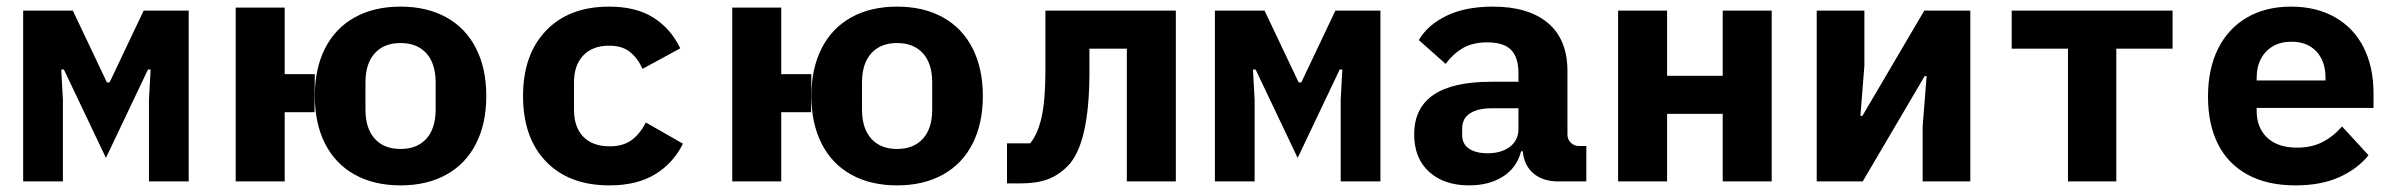

<svg xmlns="http://www.w3.org/2000/svg" viewBox="-20 -548 7240 580"><path d="M50 -516H200L303 -299H311L414 -516H550V0H430V-247L435 -338H427L300 -71L173 -338H165L170 -247V0H50Z M840 -209V0H692V-525H840V-324H931L930 -209ZM931 -258Q931 -341 962 -402Q993 -463 1051.5 -495.5Q1110 -528 1190 -528Q1270 -528 1328.5 -495.5Q1387 -463 1418 -402Q1449 -341 1449 -258Q1449 -175 1418 -114Q1387 -53 1328.5 -20.5Q1270 12 1190 12Q1110 12 1051.5 -20.5Q993 -53 962 -114Q931 -175 931 -258ZM1296 -217V-299Q1296 -356 1268 -387Q1240 -418 1190 -418Q1140 -418 1112 -387Q1084 -356 1084 -299V-217Q1084 -160 1112 -129Q1140 -98 1190 -98Q1240 -98 1268 -129Q1296 -160 1296 -217Z M1560 -258Q1560 -383 1629.5 -455.5Q1699 -528 1820 -528Q1901 -528 1953.5 -495Q2006 -462 2035 -402L1921 -340Q1906 -373 1882.5 -391.5Q1859 -410 1820 -410Q1770 -410 1742 -380.5Q1714 -351 1714 -300V-216Q1714 -164 1742 -135Q1770 -106 1822 -106Q1862 -106 1887.5 -124.5Q1913 -143 1931 -178L2043 -114Q2014 -55 1959 -21.5Q1904 12 1821 12Q1699 12 1629.5 -60Q1560 -132 1560 -258Z M2340 -209V0H2192V-525H2340V-324H2431L2430 -209ZM2431 -258Q2431 -341 2462 -402Q2493 -463 2551.5 -495.5Q2610 -528 2690 -528Q2770 -528 2828.5 -495.5Q2887 -463 2918 -402Q2949 -341 2949 -258Q2949 -175 2918 -114Q2887 -53 2828.5 -20.5Q2770 12 2690 12Q2610 12 2551.5 -20.5Q2493 -53 2462 -114Q2431 -175 2431 -258ZM2796 -217V-299Q2796 -356 2768 -387Q2740 -418 2690 -418Q2640 -418 2612 -387Q2584 -356 2584 -299V-217Q2584 -160 2612 -129Q2640 -98 2690 -98Q2740 -98 2768 -129Q2796 -160 2796 -217Z M3022 -115H3092Q3115 -143 3126.5 -194Q3138 -245 3138 -335V-516H3532V0H3384V-401H3271V-331Q3271 -112 3205 -46Q3177 -18 3144 -6Q3111 6 3063 6H3022Z M3650 -516H3800L3903 -299H3911L4014 -516H4150V0H4030V-247L4035 -338H4027L3900 -71L3773 -338H3765L3770 -247V0H3650Z M4687 0Q4641 0 4612.5 -24Q4584 -48 4580 -91H4575Q4562 -41 4520 -14.5Q4478 12 4418 12Q4342 12 4297 -29Q4252 -70 4252 -142Q4252 -301 4484 -301H4567V-327Q4567 -374 4545 -397Q4523 -420 4473 -420Q4429 -420 4399.5 -403Q4370 -386 4347 -355L4266 -427Q4293 -473 4350 -500.5Q4407 -528 4490 -528Q4597 -528 4656 -478.5Q4715 -429 4715 -333V-141Q4715 -127 4725 -117Q4735 -107 4749 -107H4772V0ZM4567 -159V-221H4488Q4444 -221 4420.5 -205.5Q4397 -190 4397 -160V-140Q4397 -113 4417.5 -99Q4438 -85 4474 -85Q4515 -85 4541 -104.5Q4567 -124 4567 -159Z M4868 -516H5016V-319H5184V-516H5332V0H5184V-204H5016V0H4868Z M5468 -516H5612V-350L5600 -198H5606L5793 -516H5932V0H5788V-166L5800 -318H5794L5607 0H5468Z M6227 -401H6057V-516H6543V-401H6373V0H6227Z M6650 -256Q6650 -340 6680.5 -401Q6711 -462 6767.5 -495Q6824 -528 6901 -528Q6977 -528 7033.5 -496Q7090 -464 7120 -405Q7150 -346 7150 -266V-222H6797V-213Q6797 -162 6829 -132Q6861 -102 6919 -102Q6963 -102 6996 -119Q7029 -136 7055 -166L7135 -79Q7102 -38 7047 -13Q6992 12 6914 12Q6829 12 6769.5 -20.5Q6710 -53 6680 -113Q6650 -173 6650 -256ZM6797 -313V-305H7005V-313Q7005 -363 6977.5 -392.5Q6950 -422 6902 -422Q6870 -422 6846.5 -408.5Q6823 -395 6810 -370.5Q6797 -346 6797 -313Z"/></svg>

Font: iA Writer Duo V
Style: Regular
Weight: 400
Designer: Mike Abbink, Paul van der Laan, Pieter van Rosmalen, Oliver Reichenstein
Foundry: Information Architects Inc.
Version: Version 2.000